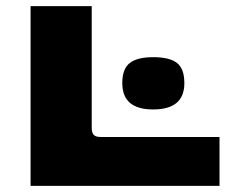

<svg xmlns="http://www.w3.org/2000/svg" viewBox="-20 -608 738 628"><path d="M280 -588V-190Q280 -174 286.5 -167Q293 -160 309 -160H698V0H80V-588ZM380 -336Q380 -383 404.5 -402Q429 -421 481 -421Q535 -421 559 -402Q583 -383 583 -336Q583 -250 481 -250Q380 -250 380 -336Z"/></svg>

Font: Dashboard
Style: Regular
Weight: 400
Designer: jaiki
Version: Version 1.000